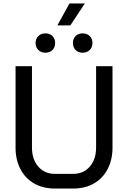

<svg xmlns="http://www.w3.org/2000/svg" viewBox="-20 -1083 741 1111"><path d="M70 -229V-700H165V-229Q165 -161 201.5 -119Q238 -77 297 -77H404Q463 -77 499.5 -119Q536 -161 536 -229V-700H631V-229Q631 -159 603 -105Q575 -51 523.5 -21.5Q472 8 404 8H297Q229 8 177.5 -21.5Q126 -51 98 -105Q70 -159 70 -229ZM382 -1063H471L387 -936H312ZM186 -834Q186 -859 202 -874.5Q218 -890 243 -890Q268 -890 283.5 -874.5Q299 -859 299 -834Q299 -809 283.5 -793.5Q268 -778 243 -778Q218 -778 202 -793.5Q186 -809 186 -834ZM402 -834Q402 -859 417.5 -874.5Q433 -890 458 -890Q483 -890 499 -874.5Q515 -859 515 -834Q515 -809 499 -793.5Q483 -778 458 -778Q433 -778 417.5 -793.5Q402 -809 402 -834Z"/></svg>

Font: Bai Jamjuree Medium
Style: Regular
Weight: 500
Version: Version 1.000; ttfautohint (v1.6)